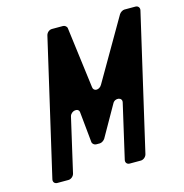

<svg xmlns="http://www.w3.org/2000/svg" viewBox="-100 -760 817 853"><g transform="rotate(-15 308.0 -333.5)"><path d="M393 0H444C456 0 468 -10 471 -22L615 -645C618 -657 610 -667 598 -667H547C539 -667 528 -660 523 -652L360 -371C348 -350 321 -350 319 -371L283 -652C282 -660 273 -667 265 -667H214C201 -667 190 -657 187 -645L43 -22C40 -10 47 0 60 0H111C123 0 135 -10 138 -22L195 -270C201 -294 237 -300 239 -277L253 -136C254 -128 263 -121 271 -121H288C296 -121 307 -128 312 -136L392 -277C404 -300 439 -294 433 -270L376 -22C373 -10 380 0 393 0Z"/></g></svg>

Font: DIN Rundschrift
Style: EngKursiv
Weight: 400
Width: 3
Version: Version 1.027